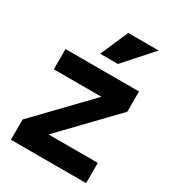

<svg xmlns="http://www.w3.org/2000/svg" viewBox="-174 -811 818 907"><g transform="rotate(30 234.5 -357.0)"><path d="M256.2 -714H422.2L287.2 -562.8H190.5ZM37.5 -500H438.5V-389.5H37.5ZM28.5 -110.5H438.5V0H28.5ZM169.8 -110.5H28.5L297.2 -389.5H438.5Z"/></g></svg>

Font: Haskoy
Style: Regular
Weight: 400
Designer: Ertekin Erdin
Foundry: Ertekin Erdin
Version: Version 1.500